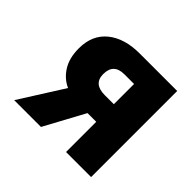

<svg xmlns="http://www.w3.org/2000/svg" viewBox="-136 -712 872 872"><g transform="rotate(45 300.0 -276.5)"><path d="M253 -370Q253 -437 322 -437H384V-307H326Q253 -307 253 -370ZM223 0 328 -194H384V0H545V-553H304Q207 -553 149.5 -506.5Q92 -460 92 -374Q92 -312 118 -271Q144 -230 185 -212L51 0Z"/></g></svg>

Font: Noto Sans Mono UI ExtraBold
Style: Regular
Weight: 800
Designer: Monotype Design team
Foundry: Monotype Imaging Inc.
Version: 1.000